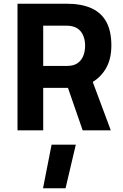

<svg xmlns="http://www.w3.org/2000/svg" viewBox="-20 -700 660 1031"><path d="M74 0V-680H338Q416 -680 469.5 -656.5Q523 -633 550.5 -583.5Q578 -534 578 -456Q578 -386 551.5 -337.5Q525 -289 478 -260L575 0H424L345 -228H212V0ZM212 -346H340Q375 -346 396 -360.5Q417 -375 427 -399.5Q437 -424 437 -454Q437 -503 412.5 -532.5Q388 -562 338 -562H212ZM211 311 257 77H387L332 311Z"/></svg>

Font: Titillium Web SemiBold
Style: Regular
Weight: 600
Designer: Mohamed Gaber, Accademia di Belle Arti di Urbino
Foundry: Kief Type Foundry, Accademia di Belle Arti di Urbino
Version: Version 3.000; ttfautohint (v1.8.4)